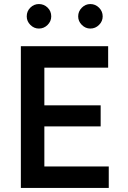

<svg xmlns="http://www.w3.org/2000/svg" viewBox="-20 -928 630 948"><path d="M83 0V-700H514V-594H199V-408H477V-304H199V-106H517V0ZM426 -787Q402 -787 384 -805Q366 -823 366 -847Q366 -872 384 -890Q402 -908 426 -908Q451 -908 469 -890Q487 -872 487 -847Q487 -823 469 -805Q451 -787 426 -787ZM172 -787Q148 -787 130 -805Q112 -823 112 -847Q112 -873 130 -890.5Q148 -908 172 -908Q197 -908 215 -890.5Q233 -873 233 -847Q233 -823 215 -805Q197 -787 172 -787Z"/></svg>

Font: Figtree Light SemiBold
Style: Regular
Weight: 600
Version: Version 2.002